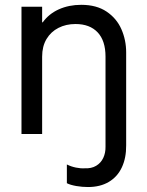

<svg xmlns="http://www.w3.org/2000/svg" viewBox="-20 -545 598 781"><path d="M67.4 -517.6H151.4V-454.1H153.8Q178.7 -488.8 219.5 -507.1Q260.3 -525.4 310.5 -525.4Q372.6 -525.4 413.6 -497.8Q454.6 -470.2 473.9 -426Q493.2 -381.8 493.2 -332V45.9Q493.7 97.2 475.8 135.5Q458 173.8 422.9 194.8Q387.7 215.8 337.9 215.8Q314.5 215.8 290.3 211.7Q266.1 207.5 252 200.2V124Q269.5 132.8 289.1 136.7Q308.6 140.6 323.2 139.6Q351.6 141.1 371.1 129.4Q390.6 117.7 400.1 97.2Q409.7 76.7 409.2 51.8V-314.5Q409.2 -379.4 377.2 -413.3Q345.2 -447.3 287.1 -447.3Q248.5 -447.3 217.8 -431.6Q187 -416 169.2 -386.2Q151.4 -356.4 151.4 -314.5V0H67.4Z"/></svg>

Font: Reddit Sans Chocolate
Style: Regular
Weight: 400
Designer: Stephen Hutchings
Foundry: Reddit
Version: Version 1.013